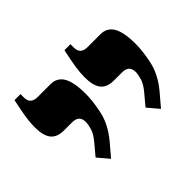

<svg xmlns="http://www.w3.org/2000/svg" viewBox="-99 -807 745 745"><g transform="rotate(-45 274.0 -434.0)"><path d="M417 -221 378 -267 415 -311Q437 -337 443 -357.5Q449 -378 449 -392Q449 -428 410 -428H366Q328 -428 311 -449.5Q294 -471 294 -517Q294 -543 298.5 -571.5Q303 -600 313 -647H346V-628Q346 -592 385 -592H456Q491 -592 508.5 -562.5Q526 -533 526 -468Q526 -430 515 -377.5Q504 -325 462 -274ZM143 -221 104 -267 141 -311Q163 -337 169 -357.5Q175 -378 175 -392Q175 -428 136 -428H92Q54 -428 37 -449.5Q20 -471 20 -517Q20 -543 24.5 -571.5Q29 -600 39 -647H72V-628Q72 -592 111 -592H182Q217 -592 234.5 -562.5Q252 -533 252 -468Q252 -430 241 -377.5Q230 -325 188 -274Z"/></g></svg>

Font: Noto Serif Hebrew Condensed ExtraBold
Style: Regular
Weight: 800
Width: 3
Designer: Monotype Design Team
Foundry: Monotype Imaging Inc.
Version: Version 2.004; ttfautohint (v1.8.4.7-5d5b)